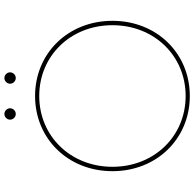

<svg xmlns="http://www.w3.org/2000/svg" viewBox="-25 -858 886 876"><g transform="rotate(-90 418.0 -420.0)"><path d="M418 3C613 3 761 -148 761 -350C761 -552 613 -703 418 -703C223 -703 75 -552 75 -350C75 -148 223 3 418 3ZM418 -16C235 -16 95 -159 95 -350C95 -541 235 -684 418 -684C601 -684 741 -541 741 -350C741 -159 601 -16 418 -16ZM500 -791C514 -791 526 -803 526 -817C526 -831 514 -843 500 -843C486 -843 474 -831 474 -817C474 -803 486 -791 500 -791ZM336 -791C350 -791 362 -803 362 -817C362 -831 350 -843 336 -843C322 -843 310 -831 310 -817C310 -803 322 -791 336 -791Z"/></g></svg>

Font: Chess Sans Thin
Style: Regular
Weight: 100
Designer: Wolf Bōese
Foundry: Wolf Bōese
Version: Version 7.223;Glyphs 3.3 (3306)